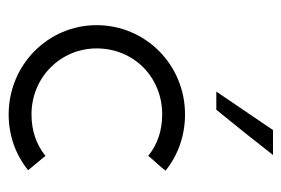

<svg xmlns="http://www.w3.org/2000/svg" viewBox="-126 -532 665 454"><g transform="rotate(90 207.0 -304.5)"><path d="M348 -79C321 -57 288 -46 250 -46C162 -46 94 -115 94 -200C94 -288 162 -355 250 -355C288 -355 321 -344 348 -322C360 -337 372 -348 383 -363C347 -392 301 -409 250 -409C133 -409 39 -316 39 -200C39 -85 133 8 250 8C301 8 346 -9 382 -38ZM239 -483C275 -527 311 -572 346 -617H287L196 -483Z"/></g></svg>

Font: Josefin Sans
Style: Regular
Weight: 400
Designer: Santiago Orozco
Foundry: Typemade
Version: 1.000